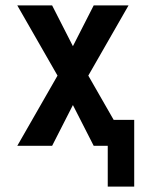

<svg xmlns="http://www.w3.org/2000/svg" viewBox="-20 -540 540 711"><path d="M379 151V0H327L250 -151L173 0H44L193 -260L44 -520H173L250 -369L327 -520H456L307 -260L401 -96H477V151Z"/></svg>

Font: Iosevka Term
Style: Bold
Weight: 700
Monospace: yes
Designer: Belleve Invis
Foundry: Belleve Invis
Version: Version 30.0.1